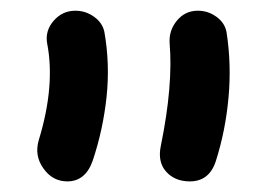

<svg xmlns="http://www.w3.org/2000/svg" viewBox="-20 -736 511 362"><path d="M337.9 -394Q309.6 -394 293.2 -412.4Q276.9 -430.7 283.2 -460.9Q306.6 -575.2 299.8 -654.8Q298.3 -678.7 313.7 -697.3Q329.1 -715.8 353 -715.8Q372.6 -715.8 388.4 -704.1Q404.3 -692.4 407.2 -674.8Q416.5 -614.7 410.9 -552.5Q405.3 -490.2 387.2 -433.1Q375 -394 337.9 -394ZM106.9 -394Q79.1 -394 61.8 -418.5Q44.4 -442.9 53.2 -472.2Q84.5 -574.7 68.8 -654.8Q64.9 -678.2 81.3 -697Q97.7 -715.8 122.1 -715.8Q141.6 -715.8 157.5 -704.3Q173.3 -692.9 176.8 -675.8Q187.5 -615.2 180.9 -553.2Q174.3 -491.2 154.8 -433.1Q141.1 -394 106.9 -394Z"/></svg>

Font: Shantell Sans Irregular
Style: Regular
Weight: 500
Designer: Stephen Nixon, Anya Danilova, Shantell Martin
Foundry: Arrow Type
Version: Version 1.006;[9816181b4]